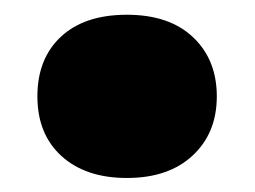

<svg xmlns="http://www.w3.org/2000/svg" viewBox="-20 -238 354 267"><path d="M156.5 9.5Q99 9.5 65.5 -21Q32 -51.5 32 -104Q32 -156.5 64.8 -187Q97.5 -217.5 156.5 -217.5Q215.5 -217.5 248.5 -186.2Q281.5 -155 281.5 -104Q281.5 -53 248 -21.8Q214.5 9.5 156.5 9.5Z"/></svg>

Font: Encode Sans SmExp XBd
Style: Regular
Weight: 800
Width: 6
Designer: Multiple Designers
Foundry: Impallari Type
Version: Version 3.002; ttfautohint (v1.8.3) -l 8 -r 50 -G 200 -x 14 